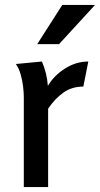

<svg xmlns="http://www.w3.org/2000/svg" viewBox="-20 -754 403 774"><path d="M149 -506Q169 -460 173 -408Q198 -450 242.5 -478Q287 -506 336 -506L316 -405Q270 -405 236 -381Q202 -357 174 -316V0H76V-361Q76 -381 73 -406Q70 -431 63 -455Q56 -479 44 -496ZM231 -734H363L218 -576H130Z"/></svg>

Font: Rosario Light SemiBold
Style: Regular
Weight: 600
Version: Version 1.101; ttfautohint (v1.8.1.43-b0c9)